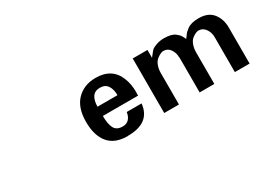

<svg xmlns="http://www.w3.org/2000/svg" viewBox="-24 -1012 2071 1524"><g transform="rotate(-30 1011.5 -249.5)"><path d="M836.4 14.2 834.5 15.1Q717.3 15.1 660.4 -54Q603.5 -123 603.5 -247.1Q603.5 -377.4 669.4 -444.8Q736.3 -513.2 842.8 -513.2Q994.6 -513.2 1044.4 -382.8Q1066.4 -325.7 1066.4 -259.8L1065.4 -222.2H742.7Q742.7 -148.9 762.7 -109.9Q782.7 -70.8 839.4 -70.8Q875.5 -70.8 896.7 -94Q918 -117.2 922.4 -154.8H1058.6Q1042 14.2 836.4 14.2ZM925.8 -307.1Q925.8 -361.3 903.3 -394.8Q880.9 -428.2 833.5 -428.2Q786.1 -428.2 764.4 -395Q742.7 -361.8 742.7 -307.1Z M1501.5 -319.8 1500.5 -318.8Q1500.5 -363.8 1477.8 -396.5Q1455.1 -429.2 1416.5 -429.2Q1405.3 -429.2 1393.1 -424.1Q1380.9 -418.9 1374 -414.6Q1367.2 -410.2 1354.5 -400.9Q1335 -385.7 1323.2 -355Q1311.5 -324.2 1311.5 -289.1V1H1176.3V-499H1311.5V-426.8Q1314.9 -430.2 1331.5 -452.1Q1351.1 -477.5 1360.4 -484.4Q1369.6 -491.2 1400.4 -502.9Q1433.1 -514.2 1468.3 -514.2Q1540.5 -514.2 1572.3 -487.8Q1588.9 -474.1 1596.2 -465.6Q1603.5 -457 1612.3 -439.9Q1617.2 -428.7 1621.1 -420.9Q1626.5 -426.3 1635.3 -439Q1647.5 -457 1655.8 -465.3Q1664.1 -473.6 1683.1 -487.8Q1719.2 -514.2 1788.1 -514.2Q1875.5 -514.2 1917.5 -460.9Q1959.5 -407.7 1959.5 -329.1V0H1824.2V-319.8Q1824.2 -363.8 1800.5 -397Q1776.9 -430.2 1738.3 -430.2Q1713.9 -430.2 1677.2 -401.9Q1658.7 -386.7 1647.5 -356.4Q1636.2 -326.2 1636.2 -290V0H1501.5Z"/></g></svg>

Font: Perun
Style: Bold
Weight: 700
Foundry: Copyright (c) Stefan Peev, Context Ltd, 2016
Version: Version 1.0000